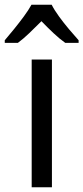

<svg xmlns="http://www.w3.org/2000/svg" viewBox="-55 -837 350 806"><path d="M163 -51H78V-587H163ZM162 -817Q173 -795 193 -767.5Q213 -740 235 -714Q257 -688 275 -668V-657H219Q195 -674 169.5 -698Q144 -722 119 -748Q93 -722 68 -698Q43 -674 20 -657H-35V-668Q-17 -689 4.5 -715.5Q26 -742 45.5 -768.5Q65 -795 77 -817Z"/></svg>

Font: Noto Sans Tamil UI SemiCondensed
Style: Regular
Weight: 400
Width: 4
Designer: Jelle Bosma - Monotype Design Team
Foundry: Monotype Imaging Inc.
Version: Version 2.004; ttfautohint (v1.8.4.7-5d5b)